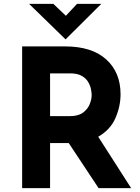

<svg xmlns="http://www.w3.org/2000/svg" viewBox="-20 -977 726 997"><path d="M318 -736Q457 -736 531.5 -668.5Q606 -601 606 -488Q606 -425 579.5 -364Q553 -303 490 -267L661 0H492L337 -234H240V0H95V-736ZM343 -374Q387 -374 411.5 -392.5Q436 -411 446 -436.5Q456 -462 456 -483Q456 -495 452.5 -513.5Q449 -532 438 -551Q427 -570 404.5 -583Q382 -596 344 -596H240V-374ZM257 -957 322 -895 380 -957H506L321 -773H320L131 -957Z"/></svg>

Font: Synthetic
Style: Bold
Weight: 700
Designer: Santiago Orozco
Foundry: Typemade
Version: Version 2.000; ttfautohint (v1.8.4.7-5d5b)